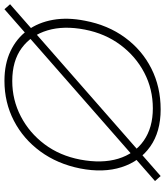

<svg xmlns="http://www.w3.org/2000/svg" viewBox="42 -792 760 885"><g transform="rotate(-90 422.5 -350.0)"><path d="M53 10 30 -16 822 -710 845 -684ZM360 10Q257 10 189 -38Q121 -86 94 -170Q67 -254 88 -361Q109 -466 166.5 -544.5Q224 -623 308 -666.5Q392 -710 492 -710Q570 -710 629 -682Q688 -654 724.5 -604Q761 -554 773 -486.5Q785 -419 769 -339Q749 -233 691.5 -154.5Q634 -76 549 -33Q464 10 360 10ZM365 -26Q454 -26 529.5 -65.5Q605 -105 657.5 -175.5Q710 -246 728 -339Q747 -436 724.5 -511.5Q702 -587 643 -630.5Q584 -674 491 -674Q404 -674 328 -634.5Q252 -595 199.5 -525Q147 -455 129 -361Q110 -261 133 -185.5Q156 -110 216 -68Q276 -26 365 -26Z"/></g></svg>

Font: REM Thin
Style: Italic
Weight: 250
Italic angle: -11°
Designer: Octavio Pardo
Foundry: Ashler Design
Version: Version 1.005;gftools[0.9.28]